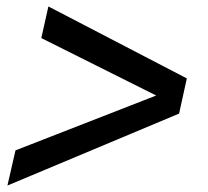

<svg xmlns="http://www.w3.org/2000/svg" viewBox="-20 -596 644 595"><path d="M3 -21 28 -130 464 -300 108 -478 130 -576 559 -353 535 -244Z"/></svg>

Font: Elaine Sans Medium
Style: Italic
Weight: 500
Italic angle: -13°
Designer: Wei Huang
Foundry: Wei Huang
Version: Version 2.001;December 24, 2019;FontCreator 12.0.0.2547 64-b